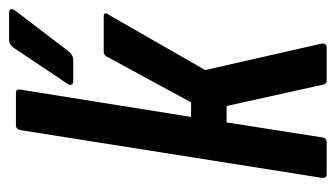

<svg xmlns="http://www.w3.org/2000/svg" viewBox="-178 -560 738 422"><g transform="rotate(-90 191.0 -349.0)"><path d="M366 -490Q372 -490 372.5 -486.5Q373 -483 369 -478L248 -267L306 -12Q308 0 297 0H225Q217 0 216 -8L169 -220H133L100 -10Q99 0 89 0H19Q10 0 11 -10L116 -673Q118 -683 127 -683H198Q207 -683 205 -673L145 -298H177L278 -484Q282 -490 288 -490ZM223 -557Q218 -557 216 -561Q214 -565 218 -570L297 -688Q304 -698 314 -698H374Q380 -698 381.5 -694.5Q383 -691 379 -685L289 -567Q281 -557 270 -557Z"/></g></svg>

Font: Sofia Sans Extra Condensed SemiBold
Style: Italic
Weight: 600
Italic angle: -9°
Designer: Botio Nikoltchev, Ani Petrova
Foundry: lettersoup
Version: Version 4.101